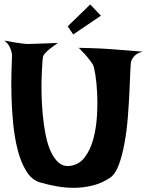

<svg xmlns="http://www.w3.org/2000/svg" viewBox="-20 -873 676 882"><path d="M0 -686.5Q29.3 -680.7 49.8 -677.7Q70.3 -674.8 84 -672.9Q99.6 -670.9 110.4 -670.9Q121.1 -670.9 139.6 -671.9Q156.2 -672.9 181.6 -673.3Q207 -673.8 246.1 -675.8Q223.6 -660.2 210 -649.4Q196.3 -638.7 189.5 -630.9Q180.7 -622.1 178.7 -616.2Q176.8 -612.3 174.8 -587.4Q172.9 -562.5 171.4 -524.9Q169.9 -487.3 170.9 -440.9Q171.9 -394.5 176.3 -346.7Q180.7 -298.8 189.5 -254.4Q198.2 -210 213.4 -176.8Q228.5 -143.6 250.5 -125Q272.5 -106.4 303.7 -111.3Q344.7 -117.2 370.1 -151.4Q395.5 -185.5 408.7 -234.4Q421.9 -283.2 425.3 -339.4Q428.7 -395.5 426.3 -444.8Q423.8 -494.1 418 -530.3Q412.1 -566.4 407.2 -575.2Q401.4 -585 391.6 -597.7Q383.8 -608.4 371.1 -622.6Q358.4 -636.7 341.8 -653.3Q372.1 -652.3 396.5 -651.9Q420.9 -651.4 437.5 -650.4Q457 -649.4 472.7 -648.4Q488.3 -647.5 511.7 -645.5Q531.2 -643.6 562 -641.6Q592.8 -639.6 635.7 -635.7Q619.1 -631.8 608.9 -625Q598.6 -618.2 592.8 -610.4Q585.9 -601.6 583 -592.8Q580.1 -585 578.6 -546.4Q577.1 -507.8 574.7 -453.6Q572.3 -399.4 567.4 -336.4Q562.5 -273.4 552.2 -216.8Q542 -160.2 525.9 -116.2Q509.8 -72.3 484.4 -55.7Q447.3 -31.2 406.2 -21Q365.2 -10.7 323.2 -10.3Q281.2 -9.8 240.7 -17.1Q200.2 -24.4 163.1 -35.2Q125 -46.9 100.1 -87.9Q75.2 -128.9 61 -185.1Q46.9 -241.2 40.5 -306.2Q34.2 -371.1 32.7 -431.6Q31.2 -492.2 32.7 -541.5Q34.2 -590.8 35.2 -616.2Q35.2 -628.9 31.2 -640.6Q28.3 -651.4 21 -663.6Q13.7 -675.8 0 -686.5ZM291 -752 394.5 -852.5 443.4 -800.8 316.4 -714.8Z"/></svg>

Font: Irish Grover
Style: Regular
Weight: 400
Designer: Squid
Foundry: Font Diner, Inc DBA Sideshow
Version: Version 1.001